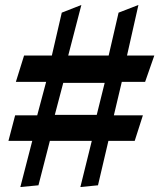

<svg xmlns="http://www.w3.org/2000/svg" viewBox="-20 -752 642 774"><path d="M62 2 110 -184H14L41 -287H130L166 -422H44L77 -528H189L229 -701L308 -732L255 -528H418L458 -701L538 -732L492 -528H602L565 -422H471L439 -287H556L523 -184H417L375 -5L304 2L350 -184H181L135 -5ZM201 -289H370L402 -418H235Z"/></svg>

Font: Wittgenstein Extrabold
Style: Regular
Weight: 800
Designer: Jörg Drees
Foundry: Jörg Drees
Version: Version 1.303; ttfautohint (v1.8.4.7-5d5b)